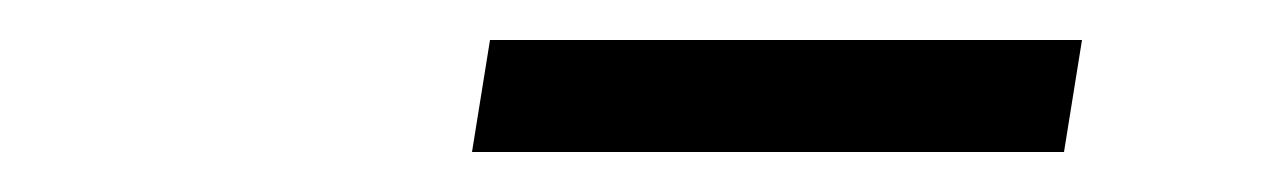

<svg xmlns="http://www.w3.org/2000/svg" viewBox="-20 -754 640 96"><path d="M216 -678 225 -734H521L512 -678Z"/></svg>

Font: JetBrains Mono NL ExtraLight
Style: Italic
Weight: 200
Italic angle: -9°
Monospace: yes
Designer: Philipp Nurullin, Konstantin Bulenkov
Foundry: JetBrains
Version: Version 2.305; ttfautohint (v1.8.4.7-5d5b)